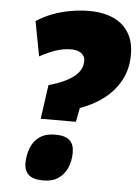

<svg xmlns="http://www.w3.org/2000/svg" viewBox="-54 -792 612 843"><g transform="rotate(5 252.0 -370.5)"><path d="M134 -260 155 -410Q194 -421 222 -434Q250 -447 267.5 -461.5Q285 -476 293.5 -492.5Q302 -509 302 -529Q302 -544 294.5 -554Q287 -564 273.5 -569.5Q260 -575 240 -575Q208 -575 174.5 -564Q141 -553 103 -532L74 -685Q105 -706 143 -720.5Q181 -735 223 -742.5Q265 -750 306 -750Q348 -750 384 -740Q420 -730 447 -708.5Q474 -687 489 -654Q504 -621 504 -575Q504 -511 477.5 -462Q451 -413 406 -378Q361 -343 301 -322L289 -260ZM84 -62Q85 -98 97 -128.5Q109 -159 135.5 -177.5Q162 -196 203 -196Q248 -196 267.5 -178Q287 -160 287 -124Q287 -88 274 -57.5Q261 -27 235 -9Q209 9 169 9Q124 9 104 -9Q84 -27 84 -62Z"/></g></svg>

Font: Georama ExtraCondensed Thin ExtraBold
Style: Italic
Weight: 800
Italic angle: -9°
Version: Version 1.001